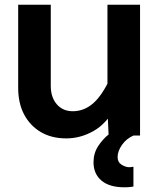

<svg xmlns="http://www.w3.org/2000/svg" viewBox="-20 -574 690 813"><path d="M195 -554V-210Q195 -162 220.5 -132.5Q246 -103 288 -103Q336 -103 374.5 -136.5Q413 -170 448 -246L468 -120Q432 -51 376.5 -19.5Q321 12 261 12Q198 12 152.5 -15Q107 -42 82 -89.5Q57 -137 57 -202V-554ZM573 -554V0H440L435 -107V-554ZM545 216Q538 217 529.5 218Q521 219 506 219Q443 219 409.5 190.5Q376 162 376 113Q376 75 395.5 45Q415 15 441.5 -6Q468 -27 490 -38L545 0Q515 13 496.5 39.5Q478 66 478 91Q478 113 495 123.5Q512 134 527 134Q531 134 535 133.5Q539 133 545 132Z"/></svg>

Font: Azeret Mono Thin SemiBold
Style: Regular
Weight: 600
Version: Version 1.002